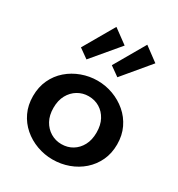

<svg xmlns="http://www.w3.org/2000/svg" viewBox="-188 -912 975 1050"><g transform="rotate(30 299.5 -387.5)"><path d="M299 14Q248 14 200 -3.5Q152 -21 114.5 -53.5Q77 -86 55.5 -131.5Q34 -177 34 -234Q34 -291 55.5 -337Q77 -383 114.5 -415.5Q152 -448 200 -465.5Q248 -483 299 -483Q350 -483 397.5 -465.5Q445 -448 483 -415.5Q521 -383 543 -337Q565 -291 565 -234Q565 -177 543.5 -131.5Q522 -86 485 -53.5Q448 -21 400 -3.5Q352 14 299 14ZM299 -83Q338 -83 368.5 -101.5Q399 -120 417 -153.5Q435 -187 435 -234Q435 -281 417 -314.5Q399 -348 368.5 -366.5Q338 -385 299 -385Q262 -385 231 -366.5Q200 -348 181.5 -314.5Q163 -281 163 -234Q163 -187 181.5 -153.5Q200 -120 231 -101.5Q262 -83 299 -83ZM382 -553 323 -595 435 -789 524 -723ZM187 -553 128 -595 240 -789 330 -723Z"/></g></svg>

Font: BioRhyme
Style: Bold
Weight: 700
Designer: Aoife Mooney
Foundry: Aoife Mooney Type
Version: Version 1.600;gftools[0.9.33]